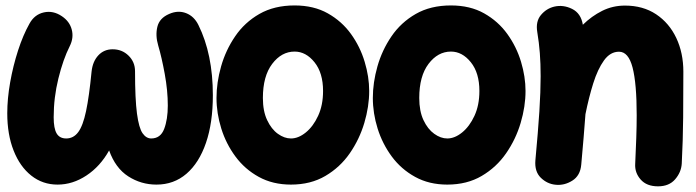

<svg xmlns="http://www.w3.org/2000/svg" viewBox="-20 -592 2518 695"><path d="M204.1 -533.2Q231.9 -514.6 239.7 -484.9Q247.6 -455.1 232.4 -424.8Q208.5 -377.4 191.4 -308.1Q174.3 -238.8 174.3 -167.5Q174.3 -127 185.1 -108.9Q195.8 -90.8 219.7 -90.8Q246.1 -90.8 263.2 -113.8Q280.3 -136.7 291.5 -189.7Q302.7 -242.7 311.5 -333Q315.4 -369.6 335.9 -391.6Q356.4 -413.6 387.7 -413.6Q421.9 -413.6 445.3 -390.6Q468.8 -367.7 468.8 -334Q468.8 -233.4 475.8 -180.9Q482.9 -128.4 496.1 -109.6Q509.3 -90.8 527.3 -90.8Q561 -90.8 574.2 -125.2Q587.4 -159.7 587.4 -210Q587.4 -263.7 576.4 -324Q565.4 -384.3 552.7 -427.2Q542 -463.4 549.6 -494.9Q557.1 -526.4 592.3 -541.5Q624.5 -555.7 653.6 -544.4Q682.6 -533.2 698.2 -501.5Q750.5 -396 750.5 -247.1Q750.5 -147.5 725.6 -75Q700.7 -2.4 655 36.9Q609.4 76.2 546.4 76.2Q490.7 76.2 444.3 46.4Q397.9 16.6 375 -47.4Q342.8 10.3 293 43.2Q243.2 76.2 188.5 76.2Q134.3 76.2 93.3 43.7Q52.2 11.2 29.3 -46.9Q6.3 -105 6.3 -182.1Q6.3 -234.9 16.8 -294.2Q27.3 -353.5 45.4 -409.4Q63.5 -465.3 86.9 -506.8Q105 -539.6 138.7 -547.1Q172.4 -554.7 204.1 -533.2Z M1046.4 -572.3Q1115.7 -572.3 1166.5 -543.7Q1217.3 -515.1 1250.5 -469Q1283.7 -422.9 1300 -368.4Q1316.4 -314 1316.4 -262.7Q1316.4 -206.5 1298.8 -147.2Q1281.2 -87.9 1246.1 -37.1Q1210.9 13.7 1157.7 44.9Q1104.5 76.2 1033.2 76.2Q967.3 76.2 916.7 48.3Q866.2 20.5 832.3 -25.4Q798.3 -71.3 781 -126.7Q763.7 -182.1 763.7 -237.3Q763.7 -293 780.3 -351.6Q796.9 -410.2 831.1 -460.4Q865.2 -510.7 918.9 -541.5Q972.7 -572.3 1046.4 -572.3ZM1046.4 -405.3Q999 -405.3 965.3 -360.8Q931.6 -316.4 931.6 -237.3Q931.6 -189.9 947 -157.2Q962.4 -124.5 985.8 -107.7Q1009.3 -90.8 1033.2 -90.8Q1060.1 -90.8 1086.9 -112.5Q1113.8 -134.3 1131.6 -172.9Q1149.4 -211.4 1149.4 -262.7Q1149.4 -328.1 1118.4 -366.7Q1087.4 -405.3 1046.4 -405.3Z M1612.3 -572.3Q1681.6 -572.3 1732.4 -543.7Q1783.2 -515.1 1816.4 -469Q1849.6 -422.9 1866 -368.4Q1882.3 -314 1882.3 -262.7Q1882.3 -206.5 1864.7 -147.2Q1847.2 -87.9 1812 -37.1Q1776.9 13.7 1723.6 44.9Q1670.4 76.2 1599.1 76.2Q1533.2 76.2 1482.7 48.3Q1432.1 20.5 1398.2 -25.4Q1364.3 -71.3 1346.9 -126.7Q1329.6 -182.1 1329.6 -237.3Q1329.6 -293 1346.2 -351.6Q1362.8 -410.2 1397 -460.4Q1431.2 -510.7 1484.9 -541.5Q1538.6 -572.3 1612.3 -572.3ZM1612.3 -405.3Q1564.9 -405.3 1531.2 -360.8Q1497.6 -316.4 1497.6 -237.3Q1497.6 -189.9 1512.9 -157.2Q1528.3 -124.5 1551.8 -107.7Q1575.2 -90.8 1599.1 -90.8Q1626 -90.8 1652.8 -112.5Q1679.7 -134.3 1697.5 -172.9Q1715.3 -211.4 1715.3 -262.7Q1715.3 -328.1 1684.3 -366.7Q1653.3 -405.3 1612.3 -405.3Z M1918 -11.7Q1927.7 -116.2 1932.4 -188.7Q1937 -261.2 1937 -315.9Q1937 -361.8 1934.1 -399.7Q1931.2 -437.5 1924.8 -476.1Q1918.5 -514.2 1938 -537.6Q1957.5 -561 1985.8 -567.9Q2018.6 -575.7 2050.8 -559.8Q2083 -543.9 2089.8 -502.4Q2121.6 -533.7 2159.7 -552.7Q2197.8 -571.8 2242.2 -571.8Q2307.6 -571.8 2355 -540.3Q2402.3 -508.8 2428 -454.6Q2453.6 -400.4 2453.6 -332.5Q2453.6 -252.9 2452.9 -167.5Q2452.1 -82 2447.8 0.5Q2445.8 31.7 2423.8 57.1Q2401.9 82.5 2361.8 82.5Q2320.8 82.5 2299.1 57.9Q2277.3 33.2 2279.3 1Q2281.7 -49.3 2283.2 -93.3Q2284.7 -137.2 2284.7 -174.8Q2284.7 -290 2269.8 -347.4Q2254.9 -404.8 2220.7 -404.8Q2189 -404.8 2166.3 -373.3Q2143.6 -341.8 2127.4 -290.3Q2111.3 -238.8 2099.1 -178.2V-177.2Q2096.2 -138.2 2092.5 -93.3Q2088.9 -48.3 2084 3.9Q2080.6 43.9 2051.5 62Q2022.5 80.1 1990.7 76.7Q1960.4 73.7 1937.5 51.3Q1914.6 28.8 1918 -11.7Z"/></svg>

Font: Mikhak-DS1-FD Black
Style: Regular
Weight: 900
Designer: Amin Abedi
Version: Version 3.2